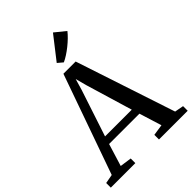

<svg xmlns="http://www.w3.org/2000/svg" viewBox="-287 -1124 1260 1260"><g transform="rotate(-45 343.0 -494.0)"><path d="M49.5 -54.5 295 -748.5H408.5L638 -54.5L700 -43V0H433.5V-43L511 -54.5L462.5 -210.5H181L133 -54.5L214 -43V0H-13.5V-43ZM445.5 -264.5 348 -590 327.5 -667 304.5 -588.5 197.5 -264.5ZM349.5 -799.5 314 -829.5 438 -988.5 512 -928.5Q498.5 -911 479 -892Q459.5 -873 437 -855Q414.5 -837 392 -822.5Q369.5 -808 350.5 -799.5Z"/></g></svg>

Font: Merriweather 48pt Medium
Style: Regular
Weight: 500
Version: Version 2.100